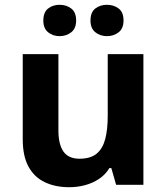

<svg xmlns="http://www.w3.org/2000/svg" viewBox="-20 -772 697 802"><path d="M579 -546V0H465L445 -70H437Q420 -42 393.5 -24.5Q367 -7 335 1.5Q303 10 269 10Q211 10 167 -11Q123 -32 99 -76Q75 -120 75 -190V-546H224V-227Q224 -169 245 -139Q266 -109 312 -109Q358 -109 383.5 -130Q409 -151 419.5 -191Q430 -231 430 -289V-546ZM161 -686Q161 -721 181 -736.5Q201 -752 228.9 -752Q256.8 -752 277.4 -736.6Q298 -721.2 298 -686.4Q298 -653 277.4 -637Q256.8 -621 228.9 -621Q201 -621 181 -637.2Q161 -653.5 161 -686ZM358 -686Q358 -721 378.1 -736.5Q398.3 -752 426.6 -752Q455 -752 475.5 -736.6Q496 -721.2 496 -686.4Q496 -653 475.4 -637Q454.9 -621 427 -621Q398.5 -621 378.3 -637.2Q358 -653.5 358 -686Z"/></svg>

Font: Noto Sans Telugu
Style: Regular
Weight: 400
Designer: Jelle Bosma - Monotype Design Team
Foundry: Monotype Imaging Inc.
Version: Version 2.003